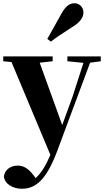

<svg xmlns="http://www.w3.org/2000/svg" viewBox="-27 -894 645 1185"><path d="M265 -654 287 -637C318 -661 351 -684 419 -727C467 -756 488 -786 488 -817C488 -852 460 -874 433 -874C400 -874 376 -853 350 -806C308 -730 287 -692 265 -654ZM389 -516 488 -506 421 -298 357 -122 218 -507 298 -516V-546H-7V-516L44 -511L284 62C255 129 228 174 193 205L177 184C152 152 123 128 83 128C44 128 5 148 -3 193C0 241 52 271 108 271C193 271 259 216 325 41L529 -507L595 -516V-546H389Z"/></svg>

Font: Noto Serif CJK HK Black
Style: Regular
Weight: 900
Designer: Ryoko NISHIZUKA 西塚涼子 (kana & ideographs); Frank Grießhammer (Latin, Greek & Cyrillic); Wenlong ZHANG 张文龙 (bopomofo); San
Foundry: Adobe
Version: Version 2.001;hotconv 1.1.0;makeotfexe 2.6.0